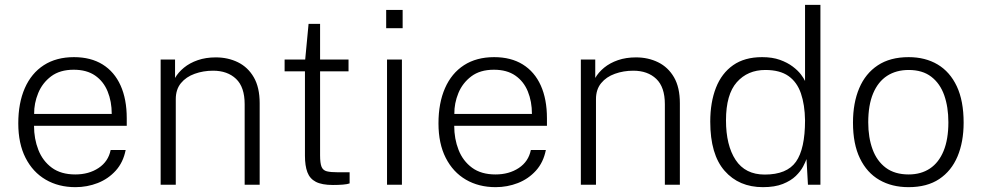

<svg xmlns="http://www.w3.org/2000/svg" viewBox="-20 -763 4050 793"><path d="M120.5 -243.5Q120.5 -189.5 138.5 -143.8Q156.5 -98 194.2 -70.2Q232 -42.5 291 -42.5Q347 -42.5 387.2 -69.2Q427.5 -96 437 -143.5H499Q489 -92.5 458 -58.2Q427 -24 383.5 -7Q340 10 291.5 10Q222 10 168.8 -21Q115.5 -52 85.5 -111Q55.5 -170 55.5 -253.5Q55.5 -337.5 82.5 -399Q109.5 -460.5 161 -493.8Q212.5 -527 285.5 -527Q355 -527 403.8 -496.8Q452.5 -466.5 478 -410Q503.5 -353.5 503.5 -274.5V-243.5ZM121 -292.5H441.5Q441.5 -344 424.5 -385.5Q407.5 -427 372.8 -451Q338 -475 284.5 -475Q227.5 -475 191.2 -447.8Q155 -420.5 137.8 -378.5Q120.5 -336.5 121 -292.5Z M643.5 0V-517H703V-441Q716 -464 739.8 -483.5Q763.5 -503 796.8 -514.5Q830 -526 871.5 -526Q921.5 -526 962.8 -505.8Q1004 -485.5 1028.2 -443.8Q1052.5 -402 1052.5 -336.5V0H990.5V-332.5Q990.5 -403.5 955 -437.2Q919.5 -471 860 -471Q819.5 -471 784 -458.2Q748.5 -445.5 727.2 -419.5Q706 -393.5 706 -353.5V0Z M1419.5 -468.5H1302V-121.5Q1302 -89 1308 -74.2Q1314 -59.5 1329.8 -55.5Q1345.5 -51.5 1374.5 -51.5H1424V-5.5Q1414.5 -2 1396.2 -0.5Q1378 1 1355 1Q1309.5 1 1284.5 -12Q1259.5 -25 1249.5 -51.8Q1239.5 -78.5 1239.5 -120V-468.5H1155.5V-517H1240.5L1254.5 -664.5H1302V-517H1419.5Z M1640 -517V0H1578.5V-517ZM1643 -722V-646.5H1575V-722Z M1856 -243.5Q1856 -189.5 1874 -143.8Q1892 -98 1929.8 -70.2Q1967.5 -42.5 2026.5 -42.5Q2082.5 -42.5 2122.8 -69.2Q2163 -96 2172.5 -143.5H2234.5Q2224.5 -92.5 2193.5 -58.2Q2162.5 -24 2119 -7Q2075.5 10 2027 10Q1957.5 10 1904.2 -21Q1851 -52 1821 -111Q1791 -170 1791 -253.5Q1791 -337.5 1818 -399Q1845 -460.5 1896.5 -493.8Q1948 -527 2021 -527Q2090.5 -527 2139.2 -496.8Q2188 -466.5 2213.5 -410Q2239 -353.5 2239 -274.5V-243.5ZM1856.5 -292.5H2177Q2177 -344 2160 -385.5Q2143 -427 2108.2 -451Q2073.5 -475 2020 -475Q1963 -475 1926.8 -447.8Q1890.5 -420.5 1873.2 -378.5Q1856 -336.5 1856.5 -292.5Z M2379 0V-517H2438.5V-441Q2451.5 -464 2475.2 -483.5Q2499 -503 2532.2 -514.5Q2565.5 -526 2607 -526Q2657 -526 2698.2 -505.8Q2739.5 -485.5 2763.8 -443.8Q2788 -402 2788 -336.5V0H2726V-332.5Q2726 -403.5 2690.5 -437.2Q2655 -471 2595.5 -471Q2555 -471 2519.5 -458.2Q2484 -445.5 2462.8 -419.5Q2441.5 -393.5 2441.5 -353.5V0Z M3131 10Q3032 10 2972.8 -57.5Q2913.5 -125 2913.5 -260.5Q2913.5 -340.5 2937 -400.5Q2960.5 -460.5 3008 -493.8Q3055.5 -527 3127.5 -527Q3170 -527 3201.2 -515.8Q3232.5 -504.5 3254 -488.2Q3275.5 -472 3288 -455.5Q3300.5 -439 3305 -428.5V-743H3368.5V0H3317L3311 -106Q3307 -94.5 3297 -75.2Q3287 -56 3266.8 -36.2Q3246.5 -16.5 3213.2 -3.2Q3180 10 3131 10ZM3138.5 -42Q3230 -42 3267.5 -95Q3305 -148 3305 -266Q3304 -330.5 3288 -377.2Q3272 -424 3236.5 -449Q3201 -474 3141 -474Q3068 -474 3023.2 -423.5Q2978.5 -373 2978.5 -266Q2978.5 -163 3018.2 -102.5Q3058 -42 3138.5 -42Z M3732.5 10Q3663.5 10 3612 -19.8Q3560.5 -49.5 3531.8 -108.8Q3503 -168 3503 -256.5Q3503 -338 3528.8 -398.8Q3554.5 -459.5 3605.5 -493.2Q3656.5 -527 3733 -527Q3801.5 -527 3852.5 -496.8Q3903.5 -466.5 3931.8 -406.5Q3960 -346.5 3960 -256.5Q3960 -177 3934.8 -117Q3909.5 -57 3859.2 -23.5Q3809 10 3732.5 10ZM3733 -42.5Q3784 -42.5 3820.8 -67Q3857.5 -91.5 3877.2 -139.5Q3897 -187.5 3897 -258Q3897 -321 3879.8 -369.8Q3862.5 -418.5 3826.2 -446.2Q3790 -474 3733 -474Q3681.5 -474 3644 -449.8Q3606.5 -425.5 3586.2 -377.2Q3566 -329 3566 -258Q3566 -195 3583.8 -146.5Q3601.5 -98 3638.5 -70.2Q3675.5 -42.5 3733 -42.5Z"/></svg>

Font: Public Sans ExtraLight
Style: Regular
Weight: 250
Designer: The Public Sans Project Authors: Dan O. Williams and USWDS (Libre Franklin designed by Pablo Impallari and Rodrigo Fuenz
Version: Version 1.007